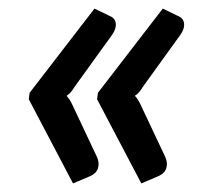

<svg xmlns="http://www.w3.org/2000/svg" viewBox="-20 -491 458 447"><path d="M309 -64 206 -260 208 -275 359 -471 394 -454Q407 -449 408.5 -436.5Q410 -424 400 -410L312 -288Q308 -281 303.5 -276Q299 -271 294 -268Q302 -259 307 -248L365 -125Q371 -111 367 -99Q363 -87 349 -81L309 -64ZM150 -64 47 -260 49 -275 200 -471 235 -454Q248 -449 249.5 -436.5Q251 -424 241 -410L153 -288Q149 -281 144.5 -276Q140 -271 135 -268Q143 -259 148 -248L206 -125Q212 -111 208 -99Q204 -87 190 -81L150 -64Z"/></svg>

Font: Aleo SemiBold
Style: Italic
Weight: 600
Italic angle: -7°
Designer: Alessio Laiso
Foundry: Alessio Laiso
Version: Version 2.001;gftools[0.9.29]